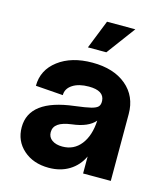

<svg xmlns="http://www.w3.org/2000/svg" viewBox="-110 -805 781 905"><g transform="rotate(15 280.5 -352.0)"><path d="M211.9 16.1Q136.2 16.1 88.1 -26.6Q40 -69.3 40 -136.2Q40 -271 254.9 -296.9Q309.6 -303.7 333.5 -309.8Q357.4 -315.9 366.2 -325.4Q375 -335 374 -354Q371.1 -402.8 296.9 -402.8Q247.6 -402.8 217.8 -383.3Q188 -363.8 188 -332L54.2 -341.8Q54.2 -418.9 118.2 -467.5Q182.1 -516.1 284.2 -516.1Q388.2 -516.1 449.7 -464.6Q511.2 -413.1 511.2 -326.2V0H376V-83Q354 -36.1 311.5 -10Q269 16.1 211.9 16.1ZM248 -97.2Q304.2 -97.2 338.1 -140.4Q372.1 -183.6 376 -257.8Q343.3 -219.2 264.2 -210Q219.7 -204.1 199 -189.2Q178.2 -174.3 178.2 -148.9Q178.2 -124.5 197.5 -110.8Q216.8 -97.2 248 -97.2ZM244.1 -580.1 299.8 -720.2H438L334 -580.1Z"/></g></svg>

Font: Uncut Sans
Style: Bold
Weight: 700
Designer: Kasper Nordkvist
Foundry: UNCUT.wtf
Version: Version 1.304;Glyphs 3.2 (3246)